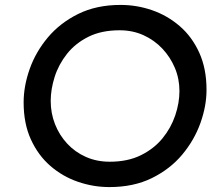

<svg xmlns="http://www.w3.org/2000/svg" viewBox="-20 -753 897 780"><path d="M424 7Q359 7 296.5 -14.5Q234 -36 184.5 -79Q135 -122 105.5 -186.5Q76 -251 76 -337Q76 -403 100.5 -472.5Q125 -542 174.5 -601Q224 -660 298 -696.5Q372 -733 470 -733Q536 -733 598 -711.5Q660 -690 710 -647Q760 -604 789.5 -539Q819 -474 819 -388Q819 -322 794 -252.5Q769 -183 720 -124.5Q671 -66 597 -29.5Q523 7 424 7ZM426 -96Q499 -96 552.5 -122.5Q606 -149 640.5 -191.5Q675 -234 692 -284.5Q709 -335 709 -383Q709 -433 690.5 -477Q672 -521 639.5 -555.5Q607 -590 563 -610Q519 -630 466 -630Q392 -630 339 -603.5Q286 -577 252 -534Q218 -491 202 -440.5Q186 -390 186 -343Q186 -293 203.5 -248.5Q221 -204 253 -169.5Q285 -135 329 -115.5Q373 -96 426 -96Z"/></svg>

Font: Josefin Sans Thin Medium
Style: Italic
Weight: 500
Italic angle: -7°
Version: Version 2.000